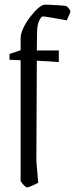

<svg xmlns="http://www.w3.org/2000/svg" viewBox="-20 -663 324 829"><path d="M96 146Q93 146 86.5 140Q80 134 74.5 127Q69 120 69 117V-403L21 -405V-430L69 -446V-498Q69 -517 80.5 -541.5Q92 -566 109.5 -589Q127 -612 144.5 -627.5Q162 -643 175 -643Q184 -643 201 -642Q218 -641 236 -640Q254 -639 266 -637Q272 -634 278 -625.5Q284 -617 284 -613Q284 -610 277 -595Q270 -580 268 -575Q258 -577 236 -581Q214 -585 193 -588.5Q172 -592 164 -592Q158 -592 149 -573Q140 -554 140 -522L139 -445H234V-395L139 -401L137 33L145 126Q107 146 96 146Z"/></svg>

Font: Grenze Gotisch Light
Style: Regular
Weight: 300
Designer: Renata Polastri
Foundry: Omnibus-Type
Version: Version 1.001